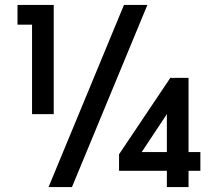

<svg xmlns="http://www.w3.org/2000/svg" viewBox="-20 -759 880 779"><path d="M110 -296V-659H51V-739H198V-296ZM177 0 483 -739H578L272 0ZM463 -66V-133L671 -443H745V-142H793V-66H745V0H657V-66ZM555 -142H657V-296Z"/></svg>

Font: Involve
Style: Bold
Weight: 700
Designer: Stefan Peev
Foundry: Context Ltd.
Version: Version 1.001